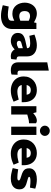

<svg xmlns="http://www.w3.org/2000/svg" viewBox="1426 -2256 1039 3932"><g transform="rotate(90 1946.0 -290.5)"><path d="M306 209Q264 209 217 202Q170 195 125 183L87 172L114 51L151 56Q184 61 218.5 65Q253 69 283 69Q339 69 372 52.5Q405 36 405 -8V-63L381 -52Q353 -38 322 -31Q291 -24 262 -24Q204 -24 161.5 -45Q119 -66 91 -102Q63 -138 49 -183Q35 -228 35 -274Q35 -343 61.5 -400Q88 -457 138.5 -491Q189 -525 262 -525Q295 -525 331 -514.5Q367 -504 398 -487L439 -466L450 -516H575V-24Q575 57 540.5 108.5Q506 160 445 184.5Q384 209 306 209ZM207 -275Q207 -236 220 -211.5Q233 -187 257 -176Q281 -165 314 -165Q329 -165 346 -168.5Q363 -172 379 -178L405 -187V-359L380 -370Q363 -378 346 -382Q329 -386 313 -386Q278 -386 254 -373Q230 -360 218.5 -335.5Q207 -311 207 -275Z M821 8Q779 8 741 -7Q703 -22 679 -54.5Q655 -87 655 -136Q655 -202 695.5 -237.5Q736 -273 820 -291L967 -324V-326Q968 -358 945 -373.5Q922 -389 869 -389Q838 -389 805 -385.5Q772 -382 740 -376L714 -371L689 -476L721 -488Q770 -505 817 -515Q864 -525 910 -525Q1012 -525 1074 -473.5Q1136 -422 1136 -322V-158Q1136 -133 1149.5 -123Q1163 -113 1201 -108L1190 0Q1176 3 1161.5 5.5Q1147 8 1137 8Q1079 8 1044.5 -14.5Q1010 -37 992 -71L970 -52Q937 -22 897 -7Q857 8 821 8ZM873 -115Q889 -115 908.5 -120.5Q928 -126 947 -138L967 -149V-238L863 -209Q836 -202 826 -189.5Q816 -177 816 -160Q816 -138 831.5 -126.5Q847 -115 873 -115Z M1425 8Q1335 8 1296 -32Q1257 -72 1257 -142V-738L1427 -770V-170Q1427 -150 1440 -139.5Q1453 -129 1481 -129Q1487 -129 1495 -129.5Q1503 -130 1512 -131L1507 -7Q1489 0 1467 4Q1445 8 1425 8Z M1835 8Q1756 8 1690.5 -22.5Q1625 -53 1585.5 -112.5Q1546 -172 1546 -257Q1546 -321 1568.5 -371Q1591 -421 1629.5 -455.5Q1668 -490 1718 -507.5Q1768 -525 1823 -525Q1903 -525 1958.5 -491.5Q2014 -458 2043.5 -398Q2073 -338 2073 -258V-215H1721Q1728 -183 1747 -163.5Q1766 -144 1794.5 -135Q1823 -126 1859 -126Q1884 -126 1912.5 -130Q1941 -134 1971 -142L2020 -154L2063 -49L2015 -29Q1970 -10 1924 -1Q1878 8 1835 8ZM1721 -316H1921Q1915 -358 1892 -379.5Q1869 -401 1826 -401Q1799 -401 1777.5 -392Q1756 -383 1742 -364Q1728 -345 1721 -316Z M2156 0V-516H2280L2297 -450L2336 -481Q2364 -503 2394.5 -514Q2425 -525 2453 -525Q2465 -526 2478.5 -521.5Q2492 -517 2505 -507V-365Q2476 -364 2449 -360.5Q2422 -357 2389 -346L2326 -329V0Z M2574 0V-516H2744V0ZM2659 -588Q2631 -588 2606.5 -602Q2582 -616 2568 -639Q2554 -662 2554 -689Q2554 -717 2568 -739.5Q2582 -762 2606.5 -776Q2631 -790 2659 -790Q2688 -790 2712 -776Q2736 -762 2750 -739.5Q2764 -717 2764 -689Q2764 -662 2750 -639Q2736 -616 2712 -602Q2688 -588 2659 -588Z M3126 8Q3047 8 2981.5 -22.5Q2916 -53 2876.5 -112.5Q2837 -172 2837 -257Q2837 -321 2859.5 -371Q2882 -421 2920.5 -455.5Q2959 -490 3009 -507.5Q3059 -525 3114 -525Q3194 -525 3249.5 -491.5Q3305 -458 3334.5 -398Q3364 -338 3364 -258V-215H3012Q3019 -183 3038 -163.5Q3057 -144 3085.5 -135Q3114 -126 3150 -126Q3175 -126 3203.5 -130Q3232 -134 3262 -142L3311 -154L3354 -49L3306 -29Q3261 -10 3215 -1Q3169 8 3126 8ZM3012 -316H3212Q3206 -358 3183 -379.5Q3160 -401 3117 -401Q3090 -401 3068.5 -392Q3047 -383 3033 -364Q3019 -345 3012 -316Z M3638 8Q3593 8 3546 0Q3499 -8 3452 -22L3423 -31L3448 -144L3474 -139Q3512 -133 3547 -129.5Q3582 -126 3615 -126Q3645 -126 3660.5 -132.5Q3676 -139 3676 -154Q3676 -163 3670 -170Q3664 -177 3646.5 -185Q3629 -193 3594 -203Q3530 -221 3493.5 -242Q3457 -263 3442 -293Q3427 -323 3427 -369Q3428 -421 3456.5 -455.5Q3485 -490 3535 -507.5Q3585 -525 3653 -525Q3695 -525 3738.5 -518.5Q3782 -512 3827 -498L3844 -492L3823 -384L3802 -386Q3765 -391 3735.5 -392.5Q3706 -394 3685 -394Q3646 -394 3624 -388Q3602 -382 3602 -370Q3602 -360 3608.5 -354.5Q3615 -349 3637.5 -342Q3660 -335 3706 -322Q3763 -308 3796 -287.5Q3829 -267 3843.5 -238.5Q3858 -210 3858 -169Q3858 -110 3829.5 -70.5Q3801 -31 3752 -11.5Q3703 8 3638 8Z"/></g></svg>

Font: REM
Style: Bold
Weight: 700
Designer: Octavio Pardo
Foundry: Ashler Design
Version: Version 1.005;gftools[0.9.28]